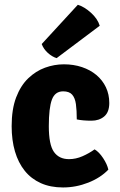

<svg xmlns="http://www.w3.org/2000/svg" viewBox="-20 -790 514 824"><path d="M309.5 -277.5Q309.5 -316.5 305.8 -343.2Q302 -370 289.5 -384Q277 -398 251 -398Q216 -398 202.8 -362.5Q189.5 -327 189.5 -248.5Q189.5 -169 211.5 -138Q233.5 -107 276 -107Q305.5 -107 334 -119.5Q362.5 -132 386 -149Q405 -138 422.5 -111.5Q440 -85 445 -62Q411.5 -27 358.8 -6.2Q306 14.5 250.5 14.5Q196.5 14.5 155.2 -4Q114 -22.5 86.2 -57Q58.5 -91.5 44.2 -140Q30 -188.5 30 -248.5Q30 -321 49.2 -371.8Q68.5 -422.5 101 -453.8Q133.5 -485 173.2 -499.5Q213 -514 254 -514Q296 -514 331.8 -502Q367.5 -490 393.8 -468Q420 -446 434.5 -415.5Q449 -385 449 -348Q449 -308.5 427.2 -290.2Q405.5 -272 372.5 -272Q335.5 -272 309.5 -277.5ZM314 -769.5Q342 -761 370.5 -735.2Q399 -709.5 408 -679.5L223 -540.5Q203.5 -546.5 185.2 -563Q167 -579.5 159 -601Z"/></svg>

Font: Signika Light
Style: Bold
Weight: 700
Version: Version 2.003;gftools[0.9.32]